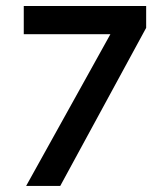

<svg xmlns="http://www.w3.org/2000/svg" viewBox="-20 -615 556 635"><path d="M58.6 -595.2V-502H345.2L66.4 0H179.2L463.4 -522.9V-595.2Z"/></svg>

Font: Now SemiBold
Style: Regular
Weight: 600
Designer: Alfredo Marco Pradil
Foundry: Alfredo Marco Pradil
Version: Version 1.200;hotconv 1.0.109;makeotfexe 2.5.65596